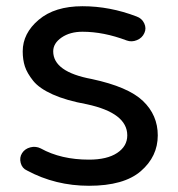

<svg xmlns="http://www.w3.org/2000/svg" viewBox="-20 -575 571 617"><path d="M266 22Q158 22 67 -27Q51 -34 46.5 -51.5Q42 -69 51 -83Q60 -97 77.5 -101.5Q95 -106 111 -98Q176 -62 266 -62Q324 -62 356.5 -83.5Q389 -105 389 -140Q389 -212 259 -240Q193 -252 149.5 -271.5Q106 -291 86.5 -315.5Q67 -340 60 -361.5Q53 -383 53 -410Q53 -468 104.5 -511.5Q156 -555 245 -555Q333 -555 419 -522Q436 -516 443.5 -500Q451 -484 444 -469Q437 -453 420 -446Q403 -439 387 -445Q313 -473 245 -473Q205 -473 178 -454.5Q151 -436 151 -410Q151 -344 275 -321Q392 -296 439.5 -250.5Q487 -205 487 -140Q487 -72 432.5 -25Q378 22 266 22Z"/></svg>

Font: Hoogli
Style: Bold
Weight: 700
Designer: Anand Singh Naorem
Foundry: Brand New Type
Version: Version 1.00 b007